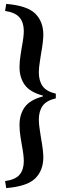

<svg xmlns="http://www.w3.org/2000/svg" viewBox="-20 -830 318 984"><path d="M202 -652Q202 -618 190 -552Q189 -543 184 -512.5Q179 -482 179 -459Q179 -416 198.5 -388.5Q218 -361 266 -350V-326Q218 -315 198.5 -287.5Q179 -260 179 -217Q179 -194 184 -163.5Q189 -133 190 -124Q202 -58 202 -24Q202 43 161 84Q120 125 12 134L6 98Q59 91 80.5 65Q102 39 102 -4Q102 -35 91 -92Q90 -97 85 -129Q80 -161 80 -189Q80 -243 106.5 -280.5Q133 -318 200 -336V-340Q133 -358 106.5 -395.5Q80 -433 80 -486Q80 -513 85 -545Q90 -577 91 -584Q102 -641 102 -671Q102 -714 80.5 -740Q59 -766 6 -774L12 -810Q120 -801 161 -760Q202 -719 202 -652Z"/></svg>

Font: Minipax
Style: Bold
Weight: 500
Designer: Raphaël Ronot, Igor Stepanchenko (Cyrillic)
Foundry: steppetype
Version: Version 1.002